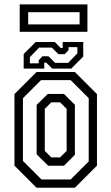

<svg xmlns="http://www.w3.org/2000/svg" viewBox="-20 -876 520 896"><path d="M150.5 0 47.5 -103V-437L150.5 -540H329.5L432.5 -437V-103L329.5 0ZM173.5 -38.5H310L394 -122.5V-418L310 -502H171.5L87 -417.5V-125ZM205 -102.5 151 -156V-386.5L203 -437.5H278.5L329.5 -387V-153.5L278.5 -102.5ZM219.5 -141.5H260.5L291 -172V-368L260.5 -398.5H219.5L189 -368V-172ZM90.5 -556V-624L146.5 -680H235.5L263.5 -652H272.5V-680H368.5V-612L312.5 -556H223.5L195.5 -584H186.5V-556ZM119.5 -580.5H160.5V-594.5L178 -613.5H206L237.5 -582.5H298L341 -627V-656H300V-642L282.5 -623.5H252.5L221.5 -654H162.5L119.5 -609.5ZM72 -727.5V-855.5H388V-727.5ZM111.5 -762H351.5V-819H111.5Z"/></svg>

Font: Tourney Condensed
Style: Regular
Weight: 400
Width: 3
Designer: Tyler Finck
Foundry: Etcetera Type Co
Version: Version 1.010; ttfautohint (v1.8.3)